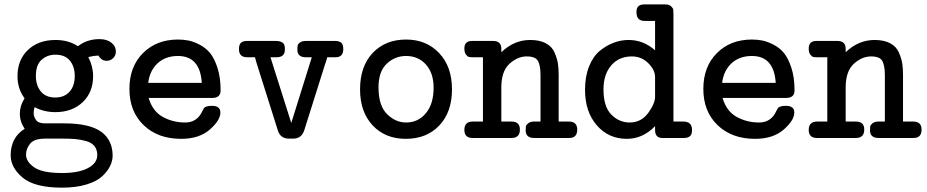

<svg xmlns="http://www.w3.org/2000/svg" viewBox="-20 -631 4239 878"><path d="M28.8 79.1Q28.8 -2 92.8 -42Q70.8 -74.2 70.8 -111.1Q70.8 -147.9 91.8 -180.2V-182.1Q59.6 -226.1 60.1 -283.2Q60.1 -357.4 107.9 -402.8Q155.8 -448.2 233.9 -448.2Q293 -448.2 335.9 -419.9H336.9Q377.9 -452.1 435.1 -452.1Q468.3 -452.1 489 -436Q509.8 -419.9 509.8 -395Q509.8 -377 497.3 -365Q484.9 -353 467.8 -353Q443.8 -353 430.2 -377L408.2 -375L383.8 -370.1Q405.8 -327.1 405.8 -283.2Q405.8 -209 357.9 -163.6Q310.1 -118.2 232.9 -118.2Q181.2 -118.2 138.2 -141.1Q134.3 -127.9 133.8 -116.2Q133.8 -97.2 144.8 -82Q155.8 -66.9 185.1 -66.9H272.9Q390.1 -66.9 443.8 -27.8Q494.6 10.3 495.1 80.1Q495.1 104 483.6 127.9Q472.2 151.9 447.5 175Q422.9 198.2 375.5 212.6Q328.1 227.1 263.2 227.1Q138.2 227.1 83.5 181.2Q28.8 135.3 28.8 79.1ZM99.1 76.2Q99.1 108.4 136.5 134.3Q173.8 160.2 264.2 160.2Q339.4 160.2 382.1 137.7Q424.8 115.2 424.8 78.1Q424.8 53.2 411.9 37.1Q398.9 21 373 13.9Q347.2 6.8 324 4.9Q300.8 2.9 267.1 2.9H187Q136.2 2.9 117.7 26.1Q99.1 49.3 99.1 76.2ZM144 -283.2Q144 -241.2 166.5 -213.1Q189 -185.1 232.9 -185.1Q273.9 -185.1 297.9 -211.4Q321.8 -237.8 321.8 -284.2Q321.8 -326.2 299.8 -353.5Q277.8 -380.9 232.9 -380.9Q196.8 -380.9 170.4 -357.9Q144 -335 144 -283.2Z M571.8 -224.1Q571.8 -326.2 633.8 -388.2Q695.8 -450.2 793.9 -450.2Q817.9 -450.2 840.3 -446Q862.8 -441.9 891.4 -427.5Q919.9 -413.1 939.9 -389.2Q960 -365.2 974.4 -321Q988.8 -276.9 988.8 -217.8Q988.8 -183.1 950.7 -183.1Q950.2 -183.1 949.7 -183.1H659.7Q677.7 -122.1 724.4 -96.4Q771 -70.8 826.7 -70.8Q874.5 -70.8 898.9 -110.8Q901.9 -115.7 907 -126Q912.1 -136.2 914.6 -138.7Q917 -141.1 925 -144Q933.1 -147 946.8 -147H949.7Q987.8 -147 987.8 -116.2Q987.8 -81.1 939.5 -38.6Q891.1 3.9 808.1 3.9Q702.1 3.9 637 -58.6Q571.8 -121.1 571.8 -224.1ZM657.7 -252H902.8Q895 -375 793.9 -375Q736.8 -375 700.7 -341.6Q664.6 -308.1 657.7 -252Z M1072.8 -405.8Q1072.8 -428.7 1082.8 -436.3Q1092.8 -443.8 1110.8 -443.8H1242.7Q1259.8 -443.8 1271.5 -436.5Q1282.7 -429.7 1282.7 -409.2Q1282.7 -407.7 1282.7 -405.8Q1283.7 -369.1 1244.6 -369.1Q1244.1 -369.1 1243.7 -369.1H1216.8L1312 -68.8L1405.8 -369.1H1378.9Q1339.8 -369.1 1339.8 -403.8Q1339.8 -416 1341.3 -423.1Q1342.8 -430.2 1352.3 -437Q1361.8 -443.8 1379.9 -443.8H1511.7Q1530.8 -443.8 1540.3 -436Q1549.8 -428.2 1549.8 -405.8Q1549.8 -369.1 1513.7 -369.1Q1513.2 -369.1 1512.7 -369.1H1476.6Q1472.7 -354 1465.8 -335L1371.6 -36.1Q1359.4 2.9 1320.8 2.9H1301.8Q1262.7 2.9 1251 -33.2L1156.7 -332Q1149.9 -353 1146 -369.1H1111.8Q1111.3 -369.1 1110.8 -369.1Q1072.8 -369.1 1072.8 -405.8Z M1626.5 -222.2Q1626.5 -328.1 1684.6 -389.2Q1742.7 -450.2 1836.9 -450.2Q1929.7 -450.2 1988.3 -388.2Q2046.9 -326.2 2046.9 -222.2Q2046.9 -118.2 1988.8 -57.1Q1930.7 3.9 1835.9 3.9Q1741.7 3.9 1684.1 -57.6Q1626.5 -119.1 1626.5 -222.2ZM1710.9 -231Q1710.9 -147.9 1749.8 -109.4Q1788.6 -70.8 1836.9 -70.8Q1892.1 -70.8 1927.5 -113.3Q1962.9 -155.8 1962.9 -230Q1962.9 -296.9 1927.7 -335.9Q1892.6 -375 1836.9 -375Q1786.1 -375 1748.5 -339.6Q1710.9 -304.2 1710.9 -231Z M2103.5 -37.1Q2103.5 -75.2 2142.6 -75.2Q2142.6 -75.2 2188.5 -75.2V-369.1H2143.6Q2131.3 -369.1 2124.5 -370.6Q2117.7 -372.1 2110.6 -381.6Q2103.5 -391.1 2103.5 -409.2Q2103.5 -443.8 2138.7 -443.8Q2139.2 -443.8 2139.6 -443.8H2234.4Q2272.5 -443.8 2272.5 -408.2V-392.1Q2330.6 -448.2 2404.8 -448.2Q2447.8 -448.2 2476.1 -433.1Q2504.4 -418 2516.1 -390.4Q2527.8 -362.8 2531.2 -340.8Q2534.7 -318.8 2534.7 -288.1V-75.2H2581.5Q2619.6 -75.2 2619.6 -38.1Q2619.6 0 2582.5 0H2422.9Q2383.8 0 2383.8 -35.2Q2383.8 -47.4 2384.8 -53.2Q2385.7 -59.1 2395.3 -67.1Q2404.8 -75.2 2423.8 -75.2H2451.7V-287.1Q2451.7 -331.1 2440.2 -352.1Q2428.7 -373 2388.7 -373Q2346.7 -373 2309.6 -339.1Q2272.5 -305.2 2272.5 -231V-75.2H2318.8Q2357.9 -75.2 2357.4 -38.1Q2357.4 0 2318.8 0H2141.6Q2103.5 0 2103.5 -37.1Z M2655.3 -220.2Q2655.3 -282.2 2674.3 -328.6Q2693.4 -375 2723.9 -399.4Q2754.4 -423.8 2787.4 -436Q2820.3 -448.2 2854.5 -448.2Q2922.4 -448.2 2975.6 -400.9V-535.2H2928.7Q2890.6 -535.2 2890.6 -574.2Q2890.6 -576.2 2890.6 -577.6Q2890.6 -610.4 2925.3 -610.8H3021.5Q3039.6 -610.8 3048.6 -602.5Q3057.6 -594.2 3058.6 -587.2Q3059.6 -580.1 3059.6 -565.9V-75.2H3104.5Q3144.5 -75.2 3144.5 -37.1Q3144.5 -35.2 3144.5 -33.7Q3144.5 0 3107.4 0H3009.3Q2975.1 0 2975.6 -37.1V-54.2Q2919.4 3.9 2846.7 3.9Q2762.7 3.9 2709 -58.1Q2655.3 -120.1 2655.3 -220.2ZM2739.7 -222.2Q2739.7 -143.1 2775.6 -106.9Q2811.5 -70.8 2859.4 -70.8Q2912.6 -70.8 2944.6 -115Q2976.6 -159.2 2975.6 -190.9V-278.8Q2975.6 -311 2944.6 -342Q2913.6 -373 2869.6 -373Q2810.5 -373 2775.1 -332Q2739.7 -291 2739.7 -222.2Z M3196.3 -224.1Q3196.3 -326.2 3258.3 -388.2Q3320.3 -450.2 3418.5 -450.2Q3442.4 -450.2 3464.8 -446Q3487.3 -441.9 3515.9 -427.5Q3544.4 -413.1 3564.5 -389.2Q3584.5 -365.2 3598.9 -321Q3613.3 -276.9 3613.3 -217.8Q3613.3 -183.1 3575.2 -183.1Q3574.7 -183.1 3574.2 -183.1H3284.2Q3302.2 -122.1 3348.9 -96.4Q3395.5 -70.8 3451.2 -70.8Q3499 -70.8 3523.4 -110.8Q3526.4 -115.7 3531.5 -126Q3536.6 -136.2 3539.1 -138.7Q3541.5 -141.1 3549.6 -144Q3557.6 -147 3571.3 -147H3574.2Q3612.3 -147 3612.3 -116.2Q3612.3 -81.1 3564 -38.6Q3515.6 3.9 3432.6 3.9Q3326.7 3.9 3261.5 -58.6Q3196.3 -121.1 3196.3 -224.1ZM3282.2 -252H3527.3Q3519.5 -375 3418.5 -375Q3361.3 -375 3325.2 -341.6Q3289.1 -308.1 3282.2 -252Z M3678.2 -37.1Q3678.2 -75.2 3717.3 -75.2Q3717.3 -75.2 3763.2 -75.2V-369.1H3718.3Q3706.1 -369.1 3699.2 -370.6Q3692.4 -372.1 3685.3 -381.6Q3678.2 -391.1 3678.2 -409.2Q3678.2 -443.8 3713.4 -443.8Q3713.9 -443.8 3714.4 -443.8H3809.1Q3847.2 -443.8 3847.2 -408.2V-392.1Q3905.3 -448.2 3979.5 -448.2Q4022.5 -448.2 4050.8 -433.1Q4079.1 -418 4090.8 -390.4Q4102.5 -362.8 4106 -340.8Q4109.4 -318.8 4109.4 -288.1V-75.2H4156.2Q4194.3 -75.2 4194.3 -38.1Q4194.3 0 4157.2 0H3997.6Q3958.5 0 3958.5 -35.2Q3958.5 -47.4 3959.5 -53.2Q3960.4 -59.1 3970 -67.1Q3979.5 -75.2 3998.5 -75.2H4026.4V-287.1Q4026.4 -331.1 4014.9 -352.1Q4003.4 -373 3963.4 -373Q3921.4 -373 3884.3 -339.1Q3847.2 -305.2 3847.2 -231V-75.2H3893.6Q3932.6 -75.2 3932.1 -38.1Q3932.1 0 3893.6 0H3716.3Q3678.2 0 3678.2 -37.1Z"/></svg>

Font: CMU Typewriter Text
Style: Bold
Weight: 700
Version: Version 0.7.0